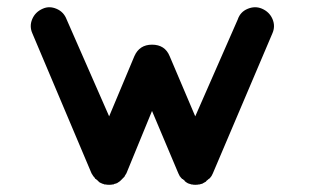

<svg xmlns="http://www.w3.org/2000/svg" viewBox="-20 -513 901 533"><path d="M707 -489Q728 -480 736.5 -460Q745 -440 736 -420L571 -32L567 -24L566 -23Q565 -21 561 -17L559 -16Q555 -12 553 -11Q553 -10 552.5 -10Q552 -10 552 -9Q545 -5 543 -4Q542 -4 542 -3Q540 -3 534 -1H532Q529 0 522 0Q516 0 513 -1H511Q507 -3 504 -3L503 -4H502Q498 -6 493 -10V-11Q492 -12 487 -16Q485 -16 485 -17Q481 -21 480 -23Q479 -23 479 -24L475 -32L402 -205L331 -32Q330 -30 326 -24V-23L320 -17L319 -16L313 -10Q306 -5 304 -4H302Q301 -4 301 -3Q297 -3 295 -1H293Q289 0 283 0Q276 0 273 -1H270Q266 -3 264 -3Q263 -4 262 -4Q256 -6 253 -10Q252 -10 252 -11Q249 -14 246 -16L244 -17Q244 -18 242.5 -20Q241 -22 240 -23Q239 -23 239 -24Q238 -25 236.5 -28Q235 -31 234 -32L70 -420Q61 -440 69.5 -460Q78 -480 99 -489Q117 -497 137 -488.5Q157 -480 165 -459L283 -190L353 -357Q367 -389 402 -389Q438 -389 451 -357L522 -190L640 -459Q647 -480 667.5 -488.5Q688 -497 707 -489Z"/></svg>

Font: Quicksand
Style: Bold
Weight: 700
Designer: Andrew Paglinawan
Foundry: Andrew Paglinawan
Version: 1.002